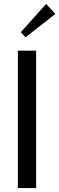

<svg xmlns="http://www.w3.org/2000/svg" viewBox="-20 -958 302 978"><path d="M71 0V-700H164V0ZM110 -768 86 -794 215 -938 262 -887Z"/></svg>

Font: Sutasoma
Style: Regular
Weight: 400
Designer: Izhar Fathurrohim, Akbar Rohmanto, Arusyal Khofiqoini
Foundry: Kiwari Kolektiv
Version: Version 1.102